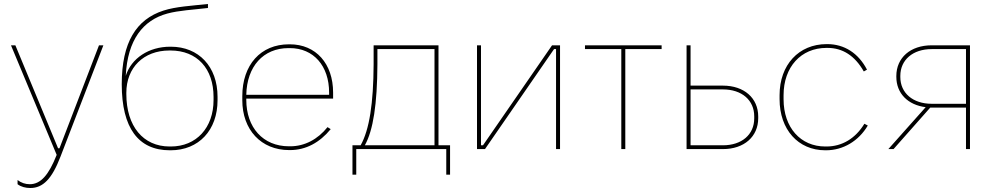

<svg xmlns="http://www.w3.org/2000/svg" viewBox="-20 -747 4975 962"><path d="M132 195C195 195 240 150 283 38L498 -520H476L278 -4H271L57 -520H35L264 29C224 130 184 176 129 176C107 176 86 169 68 155V176C85 189 108 195 132 195Z M831 6H835C976 6 1070 -95 1070 -245V-262C1070 -414 975 -513 836 -513H833C725 -513 638 -455 610 -367C619 -548 697 -646 818 -679C877 -695 947 -698 1022 -707V-727C939 -718 861 -714 799 -694C663 -650 590 -535 590 -325C590 -106 673 6 831 6ZM830 -13C697 -13 613 -115 613 -276V-282C613 -408 699 -494 829 -494H834C968 -494 1050 -403 1050 -261V-246C1050 -107 964 -13 836 -13Z M1429 5H1433C1513 5 1582 -33 1637 -100L1621 -110C1572 -49 1507 -14 1434 -14H1428C1298 -14 1214 -108 1214 -247V-253H1649V-283C1649 -428 1563 -525 1432 -525H1428C1286 -525 1194 -422 1194 -265V-245C1194 -97 1288 5 1429 5ZM1214 -272C1217 -414 1299 -506 1426 -506H1432C1551 -506 1629 -417 1629 -283V-272Z M1746 128H1765V0H2216V128H2235V-19H2177V-520H1852V-425C1851 -229 1831 -98 1787 -19H1746ZM1808 -19C1850 -94 1870 -226 1871 -425V-501H2157V-19Z M2370 0H2410L2756 -501H2766V0H2786V-520H2746L2400 -19H2390V-520H2370Z M3093 0H3113V-501H3295V-520H2911V-501H3093Z M3420 0H3602C3708 0 3779 -62 3779 -155V-163C3779 -256 3708 -318 3602 -318H3440V-520H3420ZM3440 -19V-299H3602C3697 -299 3759 -245 3759 -164V-154C3759 -73 3697 -19 3602 -19Z M4115 6H4119C4204 6 4282 -40 4328 -118L4311 -127C4266 -53 4199 -13 4121 -13H4115C3991 -13 3906 -108 3906 -250V-270C3906 -411 3993 -507 4121 -507H4126C4202 -507 4263 -468 4308 -389L4324 -398C4281 -481 4210 -526 4125 -526H4122C3982 -526 3886 -422 3886 -270V-250C3886 -98 3979 6 4115 6Z M4431 0H4457L4641 -208H4820V0H4840V-520H4648C4542 -520 4471 -458 4471 -366V-362C4471 -279 4529 -221 4618 -210ZM4648 -227C4554 -227 4491 -281 4491 -361V-367C4491 -447 4554 -501 4648 -501H4820V-227Z"/></svg>

Font: Fixel Text Thin
Style: Regular
Weight: 100
Width: 4
Designer: AlfaBravo + MacPaw
Foundry: Kyrylo Tkachov, Marchela Mozhyna, Serhii Makarenko, Maria Weinstein, Zakhar Kryvoshyya
Version: Version 1.211